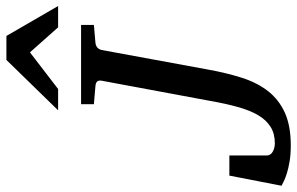

<svg xmlns="http://www.w3.org/2000/svg" viewBox="-212 -764 972 629"><g transform="rotate(-90 274.5 -450.0)"><path d="M450.2 -624Q429.7 -622.6 424.8 -604L360.8 -255.9Q349.6 -193.8 333.5 -143.6Q317.4 -93.3 289.6 -57.9Q261.7 -22.5 219 -3.2Q176.3 16.1 111.8 16.1Q82.5 16.1 59.6 12.2Q36.6 8.3 20.3 3.2Q3.9 -2 -6.1 -7.1Q-16.1 -12.2 -20 -14.2L13.2 -185.1H79.1V-63Q79.1 -50.3 91.3 -43.2Q103.5 -36.1 119.1 -36.1Q150.9 -36.1 173.3 -50.3Q195.8 -64.5 211.4 -91.3Q227.1 -118.2 238 -157.5Q249 -196.8 257.8 -247.1L324.2 -604Q325.7 -612.3 321.8 -617.7Q317.9 -623 305.2 -624L247.1 -628.9V-670.9H506.8V-628.9ZM499 -746.1 417 -838.4 296.9 -746.1H227.1L392.1 -915.5H470.7L568.8 -746.1Z"/></g></svg>

Font: Charis SIL Afr
Style: Italic
Weight: 400
Italic angle: -11°
Foundry: SIL International
Version: Version 5.000